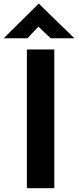

<svg xmlns="http://www.w3.org/2000/svg" viewBox="-48 -999 415 1019"><path d="M94.7 -736.3H240.2V0H94.7ZM220.7 -795.9 142.6 -870.1 176.8 -879.9 97.7 -795.9H-28.3L157.2 -979.5H158.2L346.7 -795.9Z"/></svg>

Font: Josefin Sans CFJ
Style: Bold
Weight: 700
Designer: Santiago Orozco
Foundry: Typemade
Version: Version 2.001